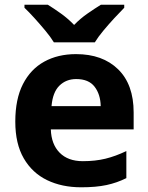

<svg xmlns="http://www.w3.org/2000/svg" viewBox="-20 -786 631 816"><path d="M303 -556Q416 -556 482 -491.5Q548 -427 548 -308V-236H196Q198 -173 233.5 -137Q269 -101 332 -101Q385 -101 428 -111.5Q471 -122 517 -144V-29Q477 -9 432.5 0.5Q388 10 325 10Q243 10 180 -20.5Q117 -51 81 -113Q45 -175 45 -269Q45 -365 77.5 -428.5Q110 -492 168 -524Q226 -556 303 -556ZM304 -450Q261 -450 232.5 -422Q204 -394 199 -335H408Q407 -385 382 -417.5Q357 -450 304 -450ZM209 -606Q195 -629 172.5 -656Q150 -683 126.5 -709Q103 -735 84 -753V-766H183Q209 -750 239 -728.5Q269 -707 295 -680Q321 -707 352 -728.5Q383 -750 409 -766H508V-753Q490 -735 466 -709Q442 -683 419.5 -656Q397 -629 383 -606Z"/></svg>

Font: Noto Sans Sinhala UI
Style: Bold
Weight: 700
Designer: Jelle Bosma - Monotype Design Team
Foundry: Monotype Imaging Inc.
Version: Version 2.006; ttfautohint (v1.8.4.7-5d5b)